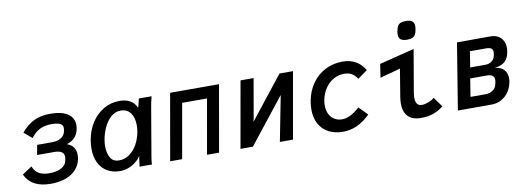

<svg xmlns="http://www.w3.org/2000/svg" viewBox="-61 -1177 4323 1570"><g transform="rotate(-10 2100.0 -391.5)"><path d="M44.5 -102 125 -155.5Q141.5 -113 174.5 -94Q207.5 -75 259.5 -75Q322.5 -75 361 -96.5Q399.5 -118 405.5 -153L408.5 -168Q410 -177 410 -185Q410 -212.5 390 -226Q370 -239.5 328 -239.5H187L201.5 -321H325Q371 -321 401 -339.8Q431 -358.5 437 -392.5L439 -404.5Q440.5 -412 440.5 -418.5Q440.5 -444 417.8 -455.8Q395 -467.5 344.5 -467.5Q288.5 -467.5 247.5 -446.5Q206.5 -425.5 174.5 -382L108.5 -439Q157 -497.5 214.2 -525.2Q271.5 -553 349.5 -553Q445 -553 495.2 -519.5Q545.5 -486 545.5 -425Q545.5 -408.5 543 -396Q528 -310 441.5 -284Q476 -274 495 -247.2Q514 -220.5 514 -181.5Q514 -169.5 511.5 -153Q502.5 -102 469.2 -64.8Q436 -27.5 382 -7.8Q328 12 258 12Q97 12 44.5 -102Z M633.5 -212Q633.5 -245.5 639.5 -282Q653.5 -364 694.2 -426.5Q735 -489 795 -523.5Q855 -558 925 -558Q978.5 -558 1014.2 -537.8Q1050 -517.5 1065 -480L1070.5 -483L1086.5 -550H1192Q1185.5 -527 1180.5 -501.2Q1175.5 -475.5 1171.5 -452L1106 -67.5Q1105.5 -63.5 1103.2 -50.5Q1101 -37.5 1099.8 -25.8Q1098.5 -14 1098.5 0H995.5Q995.5 -0.5 1004 -63L1007.5 -86.5L1003 -80Q989.5 -59 964 -38.8Q938.5 -18.5 905 -5.2Q871.5 8 836 8Q773 8 727.2 -19Q681.5 -46 657.5 -95.8Q633.5 -145.5 633.5 -212ZM1027.5 -285.5Q1032 -312.5 1032 -338Q1032 -401 1003.8 -439.8Q975.5 -478.5 922.5 -478.5Q874.5 -478.5 838.5 -444.8Q802.5 -411 781.2 -362.8Q760 -314.5 752 -268.5Q747 -240 747 -211.5Q747 -155 768.8 -117.2Q790.5 -79.5 841 -79.5Q887 -79.5 926 -106.8Q965 -134 991.2 -181Q1017.5 -228 1027.5 -285.5Z M1346.5 -551.5H1752.5L1655.5 0H1555.5L1635.5 -453.5H1429L1349 0H1249.5Z M1931 -551.5H2039.5L1982 -221.5L1976 -198.5L2254.5 -551.5H2366.5L2269.5 0H2160.5L2234 -377L1936.5 0H1833.5Z M2460 -215.5Q2460 -248 2466 -283Q2481 -366.5 2524.5 -428.5Q2568 -490.5 2633.5 -524.2Q2699 -558 2779 -558Q2902 -558 2962.5 -455L2882 -396.5Q2863 -427.5 2837.5 -442.5Q2812 -457.5 2773.5 -457.5Q2726 -457.5 2684.8 -434Q2643.5 -410.5 2615.2 -368Q2587 -325.5 2577 -270Q2573.5 -249.5 2573.5 -229Q2573.5 -187 2589.5 -156.2Q2605.5 -125.5 2633 -109.5Q2660.5 -93.5 2694 -93.5Q2732 -93.5 2771 -114.8Q2810 -136 2841 -167L2911 -95Q2807 8 2686 8Q2618 8 2567 -18.2Q2516 -44.5 2488 -95Q2460 -145.5 2460 -215.5Z M3189 -137Q3189 -159 3194 -192.5L3231.5 -420L3062 -374L3079 -486L3369.5 -558.5L3311 -218Q3305.5 -187.5 3305.5 -164Q3305.5 -132 3317.8 -114.2Q3330 -96.5 3358.5 -96.5Q3381 -96.5 3410.8 -107.5Q3440.5 -118.5 3461.5 -137L3519.5 -56.5Q3485 -27.5 3439.5 -10Q3394 7.5 3332 7.5Q3260 7.5 3224.5 -30Q3189 -67.5 3189 -137ZM3261.5 -697.5Q3261.5 -711 3264.5 -726.5Q3269.5 -753 3278.2 -767.5Q3287 -782 3302.8 -788.5Q3318.5 -795 3345.5 -795Q3382 -795 3398.5 -781.8Q3415 -768.5 3415 -740Q3415 -727 3412 -710.5Q3407.5 -685 3398.8 -670.5Q3390 -656 3374 -649.2Q3358 -642.5 3331 -642.5Q3294.5 -642.5 3278 -655.8Q3261.5 -669 3261.5 -697.5Z M3728 -550 4005.5 -551Q4041 -551 4067.5 -536.8Q4094 -522.5 4108.2 -496.2Q4122.5 -470 4122.5 -435Q4122.5 -419.5 4119.5 -403Q4111 -352 4083.5 -325.8Q4056 -299.5 4005 -292.5L3997.5 -290.5Q4046.5 -286 4071.8 -258.5Q4097 -231 4097 -187.5Q4097 -173 4094 -157Q4086 -112.5 4062 -77Q4038 -41.5 4000.8 -20.8Q3963.5 0 3918 0H3638.5ZM3977.5 -160.5 3981.5 -179.5Q3983 -188 3983 -194.5Q3983 -217.5 3968 -229.2Q3953 -241 3925.5 -241H3783.5L3759.5 -92H3884.5Q3920.5 -92 3946.2 -110.8Q3972 -129.5 3977.5 -160.5ZM4005 -389 4008.5 -408Q4010 -415 4010 -421Q4010 -460.5 3957.5 -460.5H3819.5L3799 -329.5H3925.5Q3955.5 -329.5 3977.8 -345.8Q4000 -362 4005 -389Z"/></g></svg>

Font: JuliaMono SemiBoldItalic
Style: Regular
Weight: 600
Italic angle: -9°
Monospace: yes
Designer: cormullion
Foundry: corm
Version: Version 0.049; ttfautohint (v1.8.4)